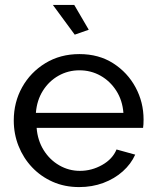

<svg xmlns="http://www.w3.org/2000/svg" viewBox="-20 -751 631 781"><path d="M302 10Q243 10 194.5 -11.5Q146 -33 110.5 -70.5Q75 -108 55.5 -157Q36 -206 36 -261Q36 -335 70 -396Q104 -457 164.5 -494Q225 -531 303 -531Q382 -531 440.5 -493.5Q499 -456 531.5 -395.5Q564 -335 564 -265Q564 -255 563.5 -245.5Q563 -236 562 -231H129Q133 -180 157.5 -140.5Q182 -101 221 -78.5Q260 -56 305 -56Q353 -56 395.5 -80Q438 -104 454 -143L530 -122Q513 -84 479.5 -54Q446 -24 400.5 -7Q355 10 302 10ZM126 -292H482Q478 -343 453 -382Q428 -421 389 -443Q350 -465 303 -465Q257 -465 218 -443Q179 -421 154.5 -382Q130 -343 126 -292ZM195 -731H282L341 -630L284 -610Z"/></svg>

Font: Raleway Thin Medium
Style: Regular
Weight: 500
Version: Version 4.026